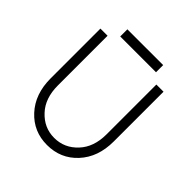

<svg xmlns="http://www.w3.org/2000/svg" viewBox="-215 -968 1138 1138"><g transform="rotate(45 354.0 -399.0)"><path d="M206 -750H506V-810H206ZM90 -700V-283Q90 -151 166 -69Q241 12 354 12Q468 12 543 -69Q581 -110 600 -163.5Q619 -217 619 -283V-700H559V-283Q559 -176 500 -113Q440 -48 354 -48Q269 -48 209 -113Q150 -176 150 -283V-700Z"/></g></svg>

Font: Unageo
Style: Light
Weight: 300
Designer: Richard Sepsi
Foundry: Richard Sepsi
Version: Version 2.000